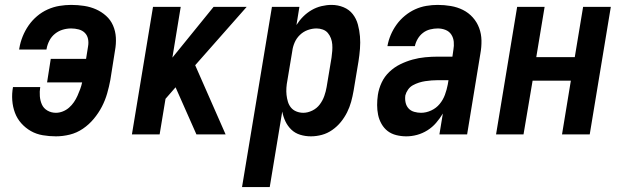

<svg xmlns="http://www.w3.org/2000/svg" viewBox="-20 -548 2540 783"><path d="M208 8Q181 8 154.5 3.5Q128 -1 106 -13.5Q84 -26 67 -45Q50 -64 41 -88Q32 -112 30 -139Q28 -166 33 -193H144Q141 -174 142.5 -155.5Q144 -137 151 -121.5Q158 -106 173.5 -97Q189 -88 208 -88Q222 -88 236 -93.5Q250 -99 261.5 -109Q273 -119 281.5 -131.5Q290 -144 296 -157.5Q302 -171 307 -184.5Q312 -198 315 -212H172L187 -308H331L339 -358Q342 -374 339 -389Q336 -404 326 -414Q316 -424 301 -428Q286 -432 270 -432Q253 -432 236 -427Q219 -422 204.5 -410.5Q190 -399 181.5 -382.5Q173 -366 170 -349Q170 -348 170 -347.5Q170 -347 169 -346H58Q58 -347 58.5 -349Q59 -351 59 -352Q63 -376 72.5 -399.5Q82 -423 96.5 -444Q111 -465 131 -482Q151 -499 174.5 -509.5Q198 -520 222.5 -524Q247 -528 270 -528Q297 -528 323 -524Q349 -520 371.5 -510Q394 -500 412.5 -483.5Q431 -467 441 -444Q451 -421 452.5 -395Q454 -369 449 -342L430 -222Q425 -195 417 -167Q409 -139 395.5 -113Q382 -87 362.5 -63.5Q343 -40 318 -23Q293 -6 264.5 1Q236 8 208 8Z M518 0 604 -520H717L683 -313L851 -520H986L776 -282L900 0H781L696 -192L655 -145L631 0Z M967 215 1089 -520H1201L1189 -446Q1201 -465 1216.5 -480.5Q1232 -496 1251 -507Q1270 -518 1291 -523Q1312 -528 1332 -528Q1358 -528 1381 -518.5Q1404 -509 1418.5 -490.5Q1433 -472 1439.5 -448Q1446 -424 1448 -399.5Q1450 -375 1448 -349Q1446 -323 1442 -298L1422 -178Q1418 -155 1412 -133Q1406 -111 1395.5 -90Q1385 -69 1370 -50.5Q1355 -32 1335 -18Q1315 -4 1292.5 2Q1270 8 1248 8Q1225 8 1204 1.5Q1183 -5 1168 -19.5Q1153 -34 1144 -53Q1135 -72 1131 -93L1080 215ZM1217 -88Q1235 -88 1253.5 -97Q1272 -106 1284 -122Q1296 -138 1302.5 -156.5Q1309 -175 1312 -193L1332 -313Q1334 -327 1335 -340.5Q1336 -354 1335 -367Q1334 -380 1329.5 -392Q1325 -404 1317 -413.5Q1309 -423 1296.5 -427.5Q1284 -432 1271 -432Q1253 -432 1235 -425.5Q1217 -419 1203 -405.5Q1189 -392 1181.5 -374.5Q1174 -357 1172 -340L1152 -220Q1149 -205 1148 -190Q1147 -175 1148.5 -161Q1150 -147 1154 -133.5Q1158 -120 1166.5 -109.5Q1175 -99 1188.5 -93.5Q1202 -88 1217 -88Z M1637 8Q1616 8 1596 3Q1576 -2 1561 -13.5Q1546 -25 1536 -42.5Q1526 -60 1522 -79.5Q1518 -99 1518 -119.5Q1518 -140 1521 -161Q1525 -187 1536.5 -211.5Q1548 -236 1568 -255Q1588 -274 1612.5 -286Q1637 -298 1662.5 -305Q1688 -312 1714 -314.5Q1740 -317 1765 -317H1825L1829 -345Q1832 -361 1830.5 -377.5Q1829 -394 1820.5 -407Q1812 -420 1797 -426Q1782 -432 1765 -432Q1750 -432 1734 -428Q1718 -424 1705 -414Q1692 -404 1683.5 -389.5Q1675 -375 1672 -360H1560Q1564 -383 1573.5 -405.5Q1583 -428 1597.5 -448Q1612 -468 1631.5 -484Q1651 -500 1673 -510Q1695 -520 1718.5 -524Q1742 -528 1765 -528Q1792 -528 1818.5 -523.5Q1845 -519 1868 -507.5Q1891 -496 1908 -477Q1925 -458 1934 -434Q1943 -410 1943.5 -383Q1944 -356 1939 -329L1885 0H1772L1786 -85Q1774 -65 1758.5 -47Q1743 -29 1723 -16.5Q1703 -4 1681 2Q1659 8 1637 8ZM1697 -88Q1718 -88 1738.5 -97.5Q1759 -107 1773 -124Q1787 -141 1794.5 -161.5Q1802 -182 1806 -203L1809 -221H1765Q1753 -221 1740 -220Q1727 -219 1714 -217Q1701 -215 1688.5 -211Q1676 -207 1664 -200.5Q1652 -194 1644 -182.5Q1636 -171 1633 -159Q1631 -144 1634 -130Q1637 -116 1646 -106Q1655 -96 1669 -92Q1683 -88 1697 -88Z M2003 0 2089 -520H2201L2167 -315H2324L2358 -520H2471L2385 0H2272L2308 -219H2152L2115 0Z"/></svg>

Font: Iosevka SS04
Style: Bold Italic
Weight: 700
Italic angle: -9°
Monospace: yes
Designer: Belleve Invis
Foundry: Belleve Invis
Version: Version 19.0.0; ttfautohint (v1.8.4)